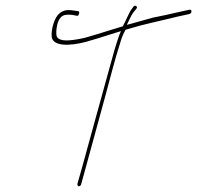

<svg xmlns="http://www.w3.org/2000/svg" viewBox="-20 -666 690 672"><path d="M161 -536C167 -503 224 -505 279 -519C298 -524 336 -536 390 -553L403 -557L397 -542C385 -508 375 -472 364 -431C333 -321 298 -190 267 -79L251 -23C250 -19 253 -14 255 -14C260 -14 263 -17 264 -21L280 -79C301 -155 326 -248 347 -324C366 -393 381 -455 401 -517C405 -532 412 -549 419 -561L423 -563C493 -584 530 -590 602 -608L643 -617C652 -619 653 -634 643 -632L602 -623C574 -616 543 -610 514 -604C495 -599 471 -592 439 -583L424 -579L432 -596C438 -609 443 -618 448 -624L457 -635C464 -643 453 -650 447 -643L440 -633C434 -626 421 -595 410 -574L390 -568C335 -551 297 -539 278 -534C257 -529 238 -526 224 -525C211 -524 182 -523 178 -541C175 -551 177 -612 211 -614C217 -615 223 -615 232 -614L248 -611C253 -610 254 -611 256 -616C258 -622 258 -626 254 -627L239 -629C213 -633 202 -630 188 -619C171 -606 158 -563 161 -536Z"/></svg>

Font: Stray Cat
Style: ExLtCnObl
Weight: 200
Version: Version 1.0